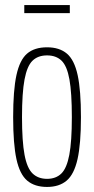

<svg xmlns="http://www.w3.org/2000/svg" viewBox="-20 -729 371 759"><path d="M32 -266Q32 -372 45 -432Q58 -492 87 -517Q116 -542 166 -542Q215 -542 244.5 -517Q274 -492 287 -432Q300 -372 300 -266Q300 -160 286.5 -100Q273 -40 243.5 -15Q214 10 166 10Q117 10 87.5 -15Q58 -40 45 -100Q32 -160 32 -266ZM67 -266Q67 -170 77 -117Q87 -64 109 -43Q131 -22 166 -22Q201 -22 222.5 -43Q244 -64 254 -117Q264 -170 264 -266Q264 -362 254.5 -415Q245 -468 223.5 -489Q202 -510 166 -510Q130 -510 108.5 -489Q87 -468 77 -415Q67 -362 67 -266ZM76 -677V-709H256V-677Z"/></svg>

Font: Georama Condensed ExtraLight
Style: Regular
Weight: 200
Width: 3
Designer: Jean-Baptiste Levee
Foundry: Production Type
Version: Version 1.000